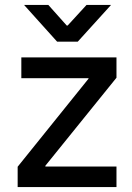

<svg xmlns="http://www.w3.org/2000/svg" viewBox="-20 -763 538 783"><path d="M52 0V-83L341 -442V-444H67V-529H455V-446L165 -87V-84H455V0ZM78 -743H177L252 -659H256L333 -743H433L297 -593H213Z"/></svg>

Font: Lopes Sans Medium
Style: Regular
Weight: 500
Designer: Gabriel Lam, Diego Maldonado
Foundry: TypeRant, Foresti Design
Version: Version 4.000